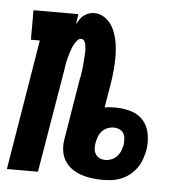

<svg xmlns="http://www.w3.org/2000/svg" viewBox="-60 -571 604 622"><g transform="rotate(5 242.0 -260.0)"><path d="M295 8Q277 8 259 5.5Q241 3 225 -2.5Q209 -8 195 -18Q181 -28 172 -42.5Q163 -57 160.5 -75Q158 -93 161 -111L194 -312Q196 -319 197 -326Q198 -333 199 -339.5Q200 -346 200.5 -353.5Q201 -361 201.5 -367.5Q202 -374 202.5 -381Q203 -388 203.5 -395Q204 -402 203.5 -409Q203 -416 202 -422.5Q201 -429 197.5 -435Q194 -441 187 -441Q180 -441 175 -435Q170 -429 166 -422.5Q162 -416 159.5 -409Q157 -402 154.5 -395Q152 -388 150.5 -381.5Q149 -375 147 -368Q145 -361 144 -354Q143 -347 142 -340L85 0H-16L54 -424H25V-520H171L166 -487Q171 -495 176 -503Q181 -511 188.5 -516.5Q196 -522 204.5 -525Q213 -528 222 -528Q239 -528 253.5 -519Q268 -510 277 -497Q286 -484 291.5 -468Q297 -452 299.5 -435.5Q302 -419 302.5 -401.5Q303 -384 302 -367Q301 -350 299 -332.5Q297 -315 294 -298L282 -226Q291 -228 300 -228.5Q309 -229 318 -229Q344 -229 368.5 -221.5Q393 -214 408.5 -196Q424 -178 428.5 -152.5Q433 -127 429 -101Q426 -86 421 -71Q416 -56 406.5 -42.5Q397 -29 384 -18.5Q371 -8 356 -2Q341 4 325.5 6Q310 8 295 8ZM299 -57Q309 -57 319 -61Q329 -65 336.5 -73Q344 -81 348 -91Q352 -101 354 -111Q355 -121 354.5 -130.5Q354 -140 349.5 -148Q345 -156 336 -160Q327 -164 317 -164Q307 -164 297 -160Q287 -156 279.5 -148Q272 -140 268.5 -130.5Q265 -121 263 -111Q261 -101 261.5 -91Q262 -81 267 -73Q272 -65 280.5 -61Q289 -57 299 -57Z"/></g></svg>

Font: Iosevka Gothic
Style: Bold Italic
Weight: 700
Italic angle: -9°
Monospace: yes
Designer: Belleve Invis
Foundry: Belleve Invis
Version: Version 15.5.1; ttfautohint (v1.8.4)